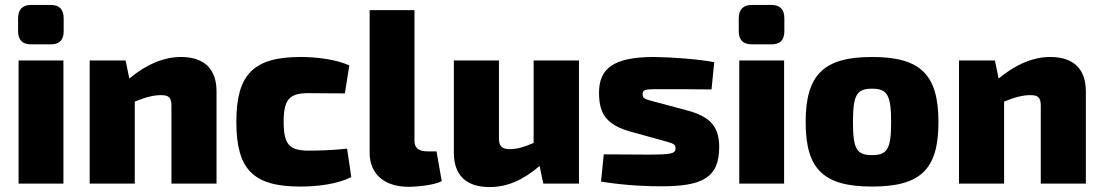

<svg xmlns="http://www.w3.org/2000/svg" viewBox="-20 -741 4451 775"><path d="M185 -721H106C71 -721 53 -703 53 -667V-615C53 -579 71 -562 106 -562H185C220 -562 237 -579 237 -615V-667C237 -703 220 -721 185 -721ZM236 -497H55V0H236Z M710 -511C642 -511 570 -481 502 -424L487 -497H342V0H524V-331C571 -350 601 -357 631 -357C661 -357 672 -347 672 -315V0H854V-372C854 -463 804 -511 710 -511Z M1194 -511C1003 -511 934 -441 934 -249C934 -57 1002 12 1192 12C1264 12 1341 2 1398 -26L1381 -141C1321 -134 1257 -133 1225 -133C1149 -133 1125 -157 1125 -249C1125 -341 1149 -365 1225 -365C1265 -365 1312 -364 1372 -364L1390 -477C1333 -503 1250 -511 1194 -511Z M1653 -700H1472V-125C1472 -38 1532 13 1629 13C1665 13 1735 6 1763 -10L1742 -130H1706C1670 -130 1653 -143 1653 -173Z M2134 -497V-164C2092 -146 2066 -139 2038 -139C2006 -139 1994 -151 1994 -182V-497H1812V-125C1812 -34 1861 14 1956 14C2028 14 2091 -14 2158 -71L2173 0H2317V-497Z M2620 -511C2454 -511 2398 -463 2398 -367C2398 -289 2421 -239 2524 -210L2640 -178C2690 -163 2707 -163 2707 -143C2707 -120 2689 -117 2592 -117C2523 -117 2447 -118 2417 -118L2406 -8C2509 9 2605 11 2648 11C2815 11 2883 -23 2883 -148C2883 -234 2842 -271 2755 -295L2635 -327C2588 -340 2574 -340 2574 -360C2574 -382 2586 -381 2658 -381C2719 -381 2786 -381 2852 -380L2863 -490C2801 -502 2696 -510 2620 -511Z M3094 -721H3015C2980 -721 2962 -703 2962 -667V-615C2962 -579 2980 -562 3015 -562H3094C3129 -562 3146 -579 3146 -615V-667C3146 -703 3129 -721 3094 -721ZM3145 -497H2964V0H3145Z M3500 -511C3305 -511 3232 -440 3232 -248C3232 -57 3305 12 3500 12C3696 12 3768 -57 3768 -248C3768 -440 3696 -511 3500 -511ZM3500 -383C3561 -383 3577 -358 3577 -248C3577 -139 3561 -115 3500 -115C3438 -115 3423 -139 3423 -248C3423 -358 3438 -383 3500 -383Z M4219 -511C4151 -511 4079 -481 4011 -424L3996 -497H3851V0H4033V-331C4080 -350 4110 -357 4140 -357C4170 -357 4181 -347 4181 -315V0H4363V-372C4363 -463 4313 -511 4219 -511Z"/></svg>

Font: Exo 2 Extra Bold
Style: Regular
Weight: 800
Designer: Natanael Gama
Version: Version 1.001;PS 001.001;hotconv 1.0.88;makeotf.lib2.5.64775